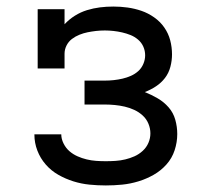

<svg xmlns="http://www.w3.org/2000/svg" viewBox="-20 -558 640 586"><path d="M303 8Q278 8 253 5.5Q228 3 204 -4.5Q180 -12 158 -24.5Q136 -37 119.5 -56Q103 -75 94 -98.5Q85 -122 85 -147Q85 -148 85 -148Q85 -148 85 -148H167Q167 -134 174 -120Q181 -106 192 -96.5Q203 -87 216.5 -81Q230 -75 244.5 -71.5Q259 -68 273.5 -67Q288 -66 303 -66Q318 -66 333 -67Q348 -68 362.5 -71.5Q377 -75 390.5 -81Q404 -87 415.5 -97.5Q427 -108 433 -122Q439 -136 439 -151Q439 -166 433 -180.5Q427 -195 415.5 -205.5Q404 -216 390 -222.5Q376 -229 361 -232.5Q346 -236 330.5 -237.5Q315 -239 300 -239H238V-312H300Q314 -312 327.5 -313.5Q341 -315 354 -318Q367 -321 379.5 -326.5Q392 -332 402 -341Q412 -350 417.5 -363Q423 -376 423 -389Q423 -403 417.5 -415.5Q412 -428 401.5 -437Q391 -446 378.5 -451Q366 -456 353 -459Q340 -462 326.5 -463.5Q313 -465 300 -465Q286 -465 273 -463.5Q260 -462 247.5 -459.5Q235 -457 222.5 -452Q210 -447 199.5 -439Q189 -431 183 -419Q177 -407 177 -394V-349H95V-530H177V-484Q191 -499 208.5 -510Q226 -521 245.5 -527Q265 -533 285 -535.5Q305 -538 326 -538Q326 -538 326 -538Q326 -538 326 -538Q326 -538 326 -538Q326 -538 326 -538Q348 -538 369.5 -535Q391 -532 411.5 -525Q432 -518 450.5 -505Q469 -492 481.5 -474Q494 -456 499.5 -435Q505 -414 505 -392Q505 -373 500 -354Q495 -335 483.5 -320Q472 -305 456 -294.5Q440 -284 422 -277Q442 -269 461 -258Q480 -247 494.5 -230.5Q509 -214 515 -192.5Q521 -171 521 -149Q521 -124 513 -99.5Q505 -75 488 -56Q471 -37 449 -24.5Q427 -12 402.5 -4.5Q378 3 353 5.5Q328 8 303 8Z"/></svg>

Font: Iosevka Slab Extended
Style: Regular
Weight: 400
Width: 7
Monospace: yes
Designer: Belleve Invis
Foundry: Belleve Invis
Version: Version 11.1.1; ttfautohint (v1.8.3)